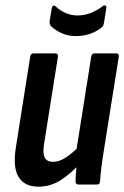

<svg xmlns="http://www.w3.org/2000/svg" viewBox="-20 -692 466 720"><path d="M123.7 8Q72.3 8 49.8 -28.1Q27.3 -64.2 39.7 -140.4L93.3 -479.8Q95.3 -491.7 105.3 -491.7H186.7Q199.1 -491.7 197.3 -479.8L145.3 -152.6Q139.5 -117 147.7 -101Q155.9 -85.1 179.2 -85.1Q202.2 -85.1 227.7 -101.9Q253.2 -118.6 282.1 -148.9L282 -80.4Q246.2 -41.6 208.1 -16.8Q170 8 123.7 8ZM274.6 0Q263.2 0 263.2 -11.4Q263.4 -29.4 265.7 -53.1Q268 -76.8 270 -95.2L265.9 -125.1L322.1 -479.8Q324.1 -491.7 334.1 -491.7H415.5Q427.5 -491.7 425.5 -479.8L368.9 -124.4Q363.3 -89.9 359.9 -61.6Q356.5 -33.4 355.1 -11.4Q354.7 0 344.1 0ZM263.5 -556.6Q236.2 -556.6 212.1 -567.3Q188 -578 171.6 -593.5Q165.2 -599.9 166.2 -613.3L174.2 -661.6Q175.6 -668.4 179.9 -670.4Q184.2 -672.4 189.2 -667.4Q207.6 -651 227.8 -642.5Q248.1 -634 270.3 -634Q318.9 -634 365.2 -668.8Q370.6 -673.2 375.4 -670.8Q380.2 -668.4 378.8 -662.2L369.8 -605.5Q368.8 -600.3 367.2 -596.5Q365.6 -592.7 360.6 -588.7Q342.8 -574 318 -565.3Q293.1 -556.6 263.5 -556.6Z"/></svg>

Font: Sofia Sans Condensed
Style: Italic
Weight: 400
Italic angle: -9°
Designer: Botio Nikoltchev, Ani Petrova
Foundry: lettersoup
Version: Version 4.101